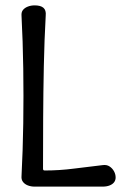

<svg xmlns="http://www.w3.org/2000/svg" viewBox="-20 -694 450 714"><path d="M109 0Q95 0 83.5 -4.5Q72 -9 65.5 -17.5Q59 -26 60 -38Q65 -134 66.5 -235.5Q68 -337 66.5 -439Q65 -541 60 -636Q59 -649 65.5 -657Q72 -665 83.5 -669.5Q95 -674 109 -674Q131 -674 141.5 -665Q152 -656 150 -636Q145 -546 143 -448.5Q141 -351 140.5 -254Q140 -157 140 -67Q140 -63 141.5 -61.5Q143 -60 147 -60Q201 -60 255 -67Q309 -74 362 -80Q377 -82 387.5 -75Q398 -68 404 -57Q410 -46 410 -34Q410 -24 404.5 -16.5Q399 -9 388 -4.5Q377 0 361 0Z"/></svg>

Font: Winky Sans Light
Style: Regular
Weight: 300
Designer: Simon Atzbach
Foundry: typofactur
Version: Version 1.205